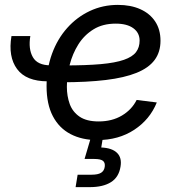

<svg xmlns="http://www.w3.org/2000/svg" viewBox="-20 -561 721 785"><path d="M175.3 -228.5Q86.9 -228.5 49.8 -278.8Q12.7 -329.1 26.9 -413.6H104Q95.2 -360.8 114.3 -327.4Q133.3 -293.9 187 -293.9ZM378.4 11.7Q315.4 11.7 268.6 -12.7Q221.7 -37.1 196 -86.2Q170.4 -135.3 170.4 -208.5Q170.4 -280.3 192.6 -341.1Q214.8 -401.9 254.6 -446.5Q294.4 -491.2 347.4 -516.1Q400.4 -541 461.9 -541Q514.6 -541 553.7 -523.4Q592.8 -505.9 614.5 -473.1Q636.2 -440.4 636.2 -394.5Q636.2 -348.1 612.1 -315.7Q587.9 -283.2 538.3 -263.2Q488.8 -243.2 412.4 -233.9Q335.9 -224.6 231.4 -224.6L243.2 -293.5Q332.5 -293.5 392.1 -298.8Q451.7 -304.2 486.6 -316.4Q521.5 -328.6 536.1 -347.9Q550.8 -367.2 550.8 -395Q550.8 -426.8 525.1 -445.6Q499.5 -464.4 453.1 -464.4Q399.9 -464.4 362.1 -440.9Q324.2 -417.5 300.3 -379.4Q276.4 -341.3 264.9 -295.9Q253.4 -250.5 253.4 -206.1Q253.4 -168 265.1 -135.7Q276.9 -103.5 305.4 -84Q334 -64.5 383.3 -64.5Q438 -64.5 478.5 -88.6Q519 -112.8 538.6 -152.3L621.1 -142.1Q592.8 -72.3 528.8 -30.3Q464.8 11.7 378.4 11.7ZM289.1 204.1 297.4 153.3H354.5Q380.4 153.3 393.1 145.5Q405.8 137.7 408.2 121.1Q410.6 104.5 401.1 96.7Q391.6 88.9 365.2 88.9H325.7L358.9 -23.4H404.8L400.9 0L394 42Q438 43.9 458.5 64Q479 84 472.7 120.6Q465.8 163.6 433.6 183.8Q401.4 204.1 346.7 204.1Z"/></svg>

Font: Inter 24pt
Style: Italic
Weight: 400
Italic angle: -9.3988°
Designer: Rasmus Andersson
Foundry: rsms
Version: Version 4.001;git-66647c0bb